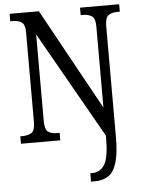

<svg xmlns="http://www.w3.org/2000/svg" viewBox="-62 -762 779 1051"><g transform="rotate(-5 327.5 -237.0)"><path d="M395 240V194H406Q450 194 474 154.5Q498 115 498 10V-4L166 -589V-113Q166 -66 184 -53.5Q202 -41 232 -41H247V0H31V-41H43Q74 -41 93 -53.5Q112 -66 112 -113V-605Q112 -649 93 -661Q74 -673 45 -673H31V-714H192L498 -158V-605Q498 -648 479 -660.5Q460 -673 431 -673H418V-714H633V-673H618Q589 -673 570.5 -660Q552 -647 552 -601V8Q552 96 537 147Q522 198 492 219Q462 240 415 240Z"/></g></svg>

Font: Noto Serif Thai Condensed
Style: Regular
Weight: 400
Width: 3
Designer: Monotype Design Team
Foundry: Monotype Imaging Inc.
Version: Version 2.002; ttfautohint (v1.8.4.7-5d5b)